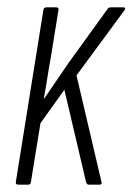

<svg xmlns="http://www.w3.org/2000/svg" viewBox="-20 -502 360 522"><path d="M30 0Q22 0 23 -7L98 -475Q99 -482 106 -482H133Q140 -482 139 -475L118 -345Q113 -318 109 -292Q105 -266 99 -234H100Q117 -258 133 -282Q149 -306 165 -329L272 -477Q274 -480 276 -481Q278 -482 281 -482H315Q319 -482 320 -480.5Q321 -479 319 -475L188 -297L256 -7Q257 -3 255.5 -1.5Q254 0 251 0H221Q216 0 214 -7L155 -258L90 -167L64 -7Q63 0 57 0Z"/></svg>

Font: Sofia Sans Extra Condensed Light
Style: Italic
Weight: 300
Italic angle: -9°
Version: Version 4.100